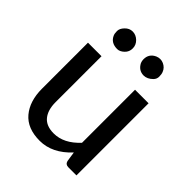

<svg xmlns="http://www.w3.org/2000/svg" viewBox="-198 -825 955 955"><g transform="rotate(45 279.0 -348.0)"><path d="M64 -184.1V-507.3H159.2V-184.1Q159.2 -128.9 184.6 -98.1Q210 -67.4 262.2 -67.4Q333.5 -67.4 395 -134.3V-507.3H490.2V0H433.1Q413.1 0 408.2 -19L400.4 -71.3Q326.7 7.8 239.3 7.8Q151.9 7.8 107.9 -44.4Q64 -96.7 64 -184.1ZM375.5 -587.4Q339.4 -587.4 321.8 -622.1Q317.4 -632.3 317.4 -644.5Q317.4 -683.1 353 -699.2Q364.3 -704.1 376 -704.1Q387.7 -704.1 398.4 -699.2Q420.9 -689 429.2 -667.5Q434.1 -656.7 434.1 -639.2Q434.6 -622.1 421.9 -609.4Q400.4 -587.9 375.5 -587.4ZM189 -587.4Q145.5 -587.4 129.9 -622.1Q125 -632.3 125 -650.4Q125 -668.5 142.1 -686Q159.2 -704.1 182.1 -704.1Q205.1 -704.1 223.6 -686.5Q241.7 -668.9 241.7 -645Q242.2 -620.6 224.6 -604Q207 -587.4 189 -587.4Z"/></g></svg>

Font: Lato-Medium
Style: Regular
Weight: 500
Designer: Lukasz Dziedzic
Foundry: tyPoland Lukasz Dziedzic
Version: Version 2.006; 2014-01-15